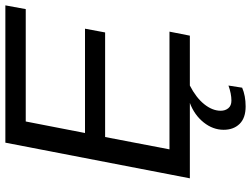

<svg xmlns="http://www.w3.org/2000/svg" viewBox="-130 -598 936 716"><g transform="rotate(-90 338.0 -240.0)"><path d="M299 208Q256 208 234 185.5Q212 163 212 126Q212 86 239.5 51.5Q267 17 312 0H31L164 -688H676L662 -612H243L200 -391H589L575 -316H185L139 -76H578L563 0H377Q332 23 307.5 53.5Q283 84 283 115Q283 132 292.5 143.5Q302 155 321 155Q346 155 377 144L369 195Q339 208 299 208Z"/></g></svg>

Font: Libra Sans Modern
Style: Italic
Weight: 400
Italic angle: -12°
Foundry: Stefan Peev, Context Ltd
Version: Version 1.000